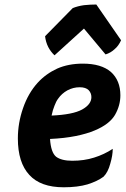

<svg xmlns="http://www.w3.org/2000/svg" viewBox="-20 -794 546 834"><path d="M502.9 -379.9Q502.9 -444.3 461.9 -481.4Q419.9 -517.6 339.8 -517.6Q277.3 -517.6 228.5 -496.1Q179.7 -473.6 144.5 -435.5Q102.5 -389.6 80.1 -324.2Q57.6 -259.8 57.6 -192.4Q57.6 -87.9 107.4 -34.2Q156.2 19.5 256.8 19.5Q317.4 19.5 360.4 6.8Q403.3 -6.8 429.7 -26.4Q449.2 -45.9 459 -83Q469.7 -119.1 469.7 -147.5Q432.6 -123 388.7 -109.4Q345.7 -95.7 293.9 -95.7Q247.1 -95.7 223.6 -113.3Q201.2 -131.8 197.3 -190.4Q260.7 -193.4 308.6 -203.1Q357.4 -212.9 391.6 -227.5Q455.1 -253.9 479.5 -294.9Q502.9 -335.9 502.9 -379.9ZM204.1 -292Q209 -316.4 216.8 -335Q223.6 -353.5 232.4 -365.2Q248 -387.7 272.5 -401.4Q297.9 -415 326.2 -415Q352.5 -415 365.2 -402.3Q377 -389.6 377 -372.1Q377 -340.8 336.9 -318.4Q295.9 -295.9 204.1 -292ZM175.8 -636.7Q178.7 -611.3 189.5 -589.8Q200.2 -569.3 216.8 -553.7Q259.8 -592.8 344.7 -669.9Q368.2 -641.6 438.5 -557.6Q460.9 -564.5 477.5 -580.1Q495.1 -594.7 505.9 -619.1Q469.7 -670.9 398.4 -774.4Q372.1 -774.4 344.7 -771.5Q317.4 -767.6 295.9 -758.8Q255.9 -718.8 175.8 -636.7Z"/></svg>

Font: cl
Style: Bold Italic
Weight: 400
Designer: Mitja Miklavcic
Version: Version 7.504; 2011; Build 1022